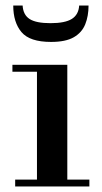

<svg xmlns="http://www.w3.org/2000/svg" viewBox="-20 -676 370 696"><path d="M114 -15V-425H224V-15ZM35 0V-25H304V0ZM25 -416V-441H224V-416ZM165 -524Q88 -524 58 -559.5Q28 -595 28 -656H62Q64 -622 87.5 -607Q111 -592 163 -592Q216 -592 240.5 -607.5Q265 -623 267 -656H301Q301 -618 289 -588Q277 -558 247.5 -541Q218 -524 165 -524Z"/></svg>

Font: Libre Bodoni
Style: Regular
Weight: 400
Designer: Pablo Impallari, Rodrigo Fuenzalida
Foundry: Impallari Type
Version: Version 2.005;gftools[0.9.23]